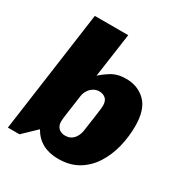

<svg xmlns="http://www.w3.org/2000/svg" viewBox="-170 -848 938 986"><g transform="rotate(30 299.5 -355.0)"><path d="M312 10Q204 10 156 -75L78 0H9L109 -720H307L270 -458Q288 -476 323.5 -498.5Q359 -521 411 -521Q481 -521 526.5 -476Q572 -431 572 -333Q572 -270 557 -209Q542 -148 510.5 -98.5Q479 -49 430 -19.5Q381 10 312 10ZM283 -111Q305 -111 319.5 -120.5Q334 -130 343 -146Q352 -162 355 -181Q365 -249 370.5 -289.5Q376 -330 376 -341Q376 -370 361 -383Q346 -396 323 -396Q305 -396 289.5 -386.5Q274 -377 264 -361.5Q254 -346 251 -326Q240 -247 235 -212.5Q230 -178 230 -164Q230 -147 237 -135Q244 -123 256 -117Q268 -111 283 -111Z"/></g></svg>

Font: Chivo Medium Black
Style: Italic
Weight: 900
Italic angle: -8.05°
Version: Version 2.002